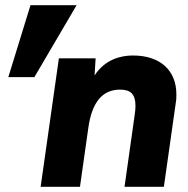

<svg xmlns="http://www.w3.org/2000/svg" viewBox="-20 -717 722 737"><path d="M12 -421H112L274 -697H97ZM136 0H287L319 -226C333 -325 373 -373 441 -373C482 -373 500 -355 500 -311C500 -301 499 -289 497 -276L458 0H609L655 -324C657 -335 657 -345 657 -355C657 -446 596 -504 490 -504C442.5 -504 383 -488.5 343 -427.5L347 -493H206Z"/></svg>

Font: HK Grotesk Black
Style: Italic
Weight: 900
Italic angle: -16°
Designer: Alfredo Marco Pradil
Foundry: Hanken Design Co.
Version: Version 3.001;FEAKit 1.0